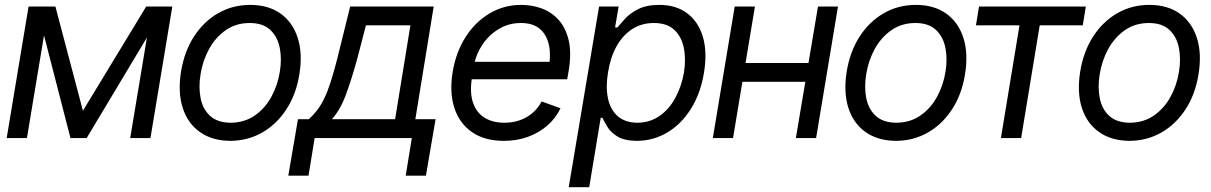

<svg xmlns="http://www.w3.org/2000/svg" viewBox="-20 -573 5025 797"><path d="M324.2 -113.3 586.9 -545.9H667L339.8 0H272.5L131.8 -545.9H210ZM182.6 -545.9 91.8 0H7.8L98.6 -545.9ZM520.5 0 611.3 -545.9H695.3L604.5 0Z M936.5 11.7Q860.8 11.2 810.1 -24.7Q759.3 -60.5 738.5 -125Q717.8 -189.5 731.4 -275.4Q745.1 -359.4 785.4 -421.6Q825.7 -483.9 885.7 -518.3Q945.8 -552.7 1018.6 -552.7Q1093.8 -552.7 1144.3 -516.8Q1194.8 -481 1215.8 -416Q1236.8 -351.1 1222.7 -264.6Q1209.5 -181.6 1168.9 -119.4Q1128.4 -57.1 1068.6 -22.9Q1008.8 11.2 936.5 11.7ZM937.5 -63.5Q995.1 -64 1037.6 -93.5Q1080.1 -123 1106.4 -171.1Q1132.8 -219.2 1141.6 -275.4Q1150.4 -329.1 1141.1 -375Q1131.8 -420.9 1101.6 -449.2Q1071.3 -477.5 1016.6 -477.5Q959.5 -477.5 916.7 -447.5Q874 -417.5 847.7 -369.1Q821.3 -320.8 812.5 -264.6Q803.7 -211.4 812.7 -165.5Q821.8 -119.6 852.3 -91.8Q882.8 -64 937.5 -63.5Z M1176.8 156.2 1216.8 -78.1H1261.7Q1281.2 -95.7 1296.6 -115.7Q1312 -135.7 1325.7 -163.8Q1339.4 -191.9 1352.3 -231.9Q1365.2 -272 1379.9 -329.1L1433.6 -545.9H1780.3L1704.1 -78.1H1788.1L1748 156.2H1664.1L1689.5 0H1286.1L1260.7 156.2ZM1357.4 -78.1H1620.1L1683.6 -467.8H1499L1462.9 -329.1Q1439.5 -243.7 1415.8 -179.7Q1392.1 -115.7 1357.4 -78.1Z M2071.8 11.7Q1991.7 11.7 1939.5 -24.4Q1887.2 -60.5 1866.2 -124.8Q1845.2 -189 1858.9 -273.9Q1872.6 -356.4 1912.6 -419.2Q1952.6 -481.9 2012.2 -517.3Q2071.8 -552.7 2144 -552.7Q2188 -552.7 2228.3 -538.1Q2268.6 -523.4 2298.3 -491Q2328.1 -458.5 2340.6 -406Q2353 -353.5 2340.3 -277.3L2334.5 -244.1H1913.6L1925.8 -316.4H2301.8L2258.3 -292Q2267.6 -346.7 2258.1 -388.4Q2248.5 -430.2 2220 -453.9Q2191.4 -477.5 2142.1 -477.5Q2090.8 -477.5 2049.6 -452.1Q2008.3 -426.8 1981.7 -386.5Q1955.1 -346.2 1947.3 -300.8L1939.5 -252.9Q1929.2 -190.9 1942.9 -148.7Q1956.5 -106.4 1990.5 -85Q2024.4 -63.5 2073.7 -63.5Q2107.9 -63.5 2137.5 -73.7Q2167 -84 2190.2 -103.8Q2213.4 -123.5 2228.5 -151.9L2306.6 -123.5Q2287.1 -82.5 2252.4 -52.2Q2217.8 -22 2171.9 -5.1Q2126 11.7 2071.8 11.7Z M2340.8 204.1 2466.8 -545.9H2547.9L2533.2 -459H2543Q2554.7 -473.1 2574.7 -495.4Q2594.7 -517.6 2629.2 -535.2Q2663.6 -552.7 2716.8 -552.7Q2785.6 -552.7 2832 -518.3Q2878.4 -483.9 2897.5 -420.7Q2916.5 -357.4 2902.3 -271.5Q2888.2 -185.1 2848.1 -121.3Q2808.1 -57.6 2750.2 -23.2Q2692.4 11.2 2624 11.7Q2571.8 11.2 2543.2 -6.3Q2514.6 -23.9 2501.2 -46.6Q2487.8 -69.3 2480.5 -84H2473.6L2425.8 204.1ZM2626 -63.5Q2678.2 -64 2718 -91.8Q2757.8 -119.6 2783.4 -167Q2809.1 -214.4 2819.3 -272.5Q2828.1 -330.1 2818.1 -376.5Q2808.1 -422.9 2777.8 -450.2Q2747.6 -477.5 2694.3 -477.5Q2643.1 -477.5 2603.5 -451.7Q2564 -425.8 2538.8 -379.9Q2513.7 -334 2503.9 -272.5Q2493.7 -210.9 2503.9 -163.8Q2514.2 -116.7 2544.7 -90.3Q2575.2 -64 2626 -63.5Z M3355 -311.5 3342.3 -233.4H3041.5L3054.2 -311.5ZM3113.8 -545.9 3022.9 0H2939L3029.8 -545.9ZM3458.5 -545.9 3367.7 0H3283.7L3375.5 -545.9Z M3699.7 11.7Q3624 11.2 3573.2 -24.7Q3522.5 -60.5 3501.7 -125Q3481 -189.5 3494.6 -275.4Q3508.3 -359.4 3548.6 -421.6Q3588.9 -483.9 3648.9 -518.3Q3709 -552.7 3781.7 -552.7Q3856.9 -552.7 3907.5 -516.8Q3958 -481 3979 -416Q4000 -351.1 3985.8 -264.6Q3972.7 -181.6 3932.1 -119.4Q3891.6 -57.1 3831.8 -22.9Q3772 11.2 3699.7 11.7ZM3700.7 -63.5Q3758.3 -64 3800.8 -93.5Q3843.3 -123 3869.6 -171.1Q3896 -219.2 3904.8 -275.4Q3913.6 -329.1 3904.3 -375Q3895 -420.9 3864.7 -449.2Q3834.5 -477.5 3779.8 -477.5Q3722.7 -477.5 3679.9 -447.5Q3637.2 -417.5 3610.8 -369.1Q3584.5 -320.8 3575.7 -264.6Q3566.9 -211.4 3575.9 -165.5Q3585 -119.6 3615.5 -91.8Q3646 -64 3700.7 -63.5Z M4031.2 -467.8 4043.9 -545.9H4487.3L4474.6 -467.8H4295.9L4218.8 0H4134.8L4211.9 -467.8Z M4668.9 11.7Q4593.3 11.2 4542.5 -24.7Q4491.7 -60.5 4470.9 -125Q4450.2 -189.5 4463.9 -275.4Q4477.5 -359.4 4517.8 -421.6Q4558.1 -483.9 4618.2 -518.3Q4678.2 -552.7 4751 -552.7Q4826.2 -552.7 4876.7 -516.8Q4927.2 -481 4948.2 -416Q4969.2 -351.1 4955.1 -264.6Q4941.9 -181.6 4901.4 -119.4Q4860.8 -57.1 4801 -22.9Q4741.2 11.2 4668.9 11.7ZM4669.9 -63.5Q4727.5 -64 4770 -93.5Q4812.5 -123 4838.9 -171.1Q4865.2 -219.2 4874 -275.4Q4882.8 -329.1 4873.5 -375Q4864.3 -420.9 4834 -449.2Q4803.7 -477.5 4749 -477.5Q4691.9 -477.5 4649.2 -447.5Q4606.4 -417.5 4580.1 -369.1Q4553.7 -320.8 4544.9 -264.6Q4536.1 -211.4 4545.2 -165.5Q4554.2 -119.6 4584.7 -91.8Q4615.2 -64 4669.9 -63.5Z"/></svg>

Font: Inter Tight
Style: Italic
Weight: 400
Italic angle: -9.39999°
Designer: Rasmus Andersson
Foundry: rsms
Version: Version 3.002